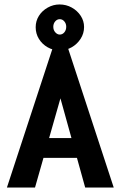

<svg xmlns="http://www.w3.org/2000/svg" viewBox="-20 -841 540 861"><path d="M370 -133H121L137 -222H351ZM251 -400 137 0H11L216 -625H285L490 0H362ZM247 -615Q218 -615 193.5 -629Q169 -643 154.5 -666.5Q140 -690 140 -719Q140 -747 154.5 -770Q169 -793 194 -807Q219 -821 247 -821Q277 -821 302 -807Q327 -793 342 -770Q357 -747 357 -720Q357 -691 341.5 -667Q326 -643 301.5 -629Q277 -615 247 -615ZM248 -686Q260 -686 268.5 -696Q277 -706 277 -721Q277 -735 268.5 -745Q260 -755 248 -755Q236 -755 227.5 -745Q219 -735 219 -721Q219 -706 228 -696Q237 -686 248 -686Z"/></svg>

Font: Inconsolata ExtraBold
Style: Regular
Weight: 800
Designer: Raph Levien, Cyreal, Brenton Simpson
Foundry: Raph Levien, Cyreal, Google
Version: Version 3.001